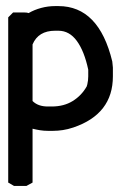

<svg xmlns="http://www.w3.org/2000/svg" viewBox="-20 -421 428 631"><path d="M172 -401Q305 -401 349 -219L351 -199V-170Q351 -46 221 -2Q203 4 186.5 6.5Q170 9 155 9H137Q124 9 111.5 7Q99 5 87 2V179L67 190H26L7 179V-364L23 -380H60Q70 -380 74 -378Q93 -389 115.5 -395Q138 -401 161 -401ZM87 -89Q105 -71 137 -71H150Q190 -71 219 -89Q248 -107 265 -137L267 -144Q270 -157 270 -170V-192Q257 -253 232.5 -286.5Q208 -320 172 -320H161Q106 -320 87 -275Z"/></svg>

Font: Ekushey Kolom
Style: Bold
Weight: 700
Designer: Al Mamun Sumon
Foundry: Al Mamun Sumon
Version: Version 1.0